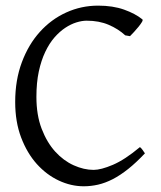

<svg xmlns="http://www.w3.org/2000/svg" viewBox="-20 -650 576 685"><path d="M497.1 -103Q465.8 -69.8 437.3 -47.1Q408.7 -24.4 382.1 -10.7Q355.5 2.9 329.8 8.8Q304.2 14.6 278.8 14.6Q233.4 14.6 189.7 -5.9Q146 -26.4 111.3 -64.9Q76.7 -103.5 55.4 -159.4Q34.2 -215.3 34.2 -286.1Q34.2 -364.3 57.9 -427.7Q81.5 -491.2 122.1 -536.1Q162.6 -581.1 216.3 -605.5Q270 -629.9 330.1 -629.9Q382.8 -629.9 422.6 -615.7Q462.4 -601.6 487.8 -581.1Q490.7 -578.6 486.3 -571.3Q481.9 -564 474.4 -554.7Q466.8 -545.4 458.3 -536.1Q449.7 -526.9 443.8 -521L426.8 -523.9Q401.9 -546.9 367.7 -561.5Q333.5 -576.2 289.1 -576.2Q272.5 -576.2 252.7 -570.1Q232.9 -564 212.9 -550.8Q192.9 -537.6 174.3 -516.4Q155.8 -495.1 141.4 -464.8Q127 -434.6 118.4 -394.8Q109.9 -355 109.9 -304.2Q109.9 -239.3 128.7 -190.4Q147.5 -141.6 177 -109.1Q206.5 -76.7 242.9 -60.3Q279.3 -43.9 314 -43.9Q340.3 -43.9 382.8 -62Q425.3 -80.1 479 -125Q481.4 -124 484.1 -120.8Q486.8 -117.7 489.3 -114.3Q491.7 -110.8 493.7 -107.7Q495.6 -104.5 497.1 -103Z"/></svg>

Font: Gentium
Style: Regular
Weight: 400
Designer: J. Victor Gaultney
Version: Version 1.03; 2011; OFL 1.1 release